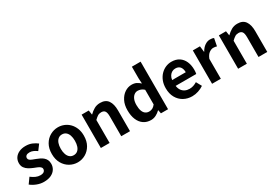

<svg xmlns="http://www.w3.org/2000/svg" viewBox="42 -1787 3981 2790"><g transform="rotate(-30 2032.5 -392.0)"><path d="M239.1 13.8Q183.3 13.8 125.7 -8.1Q68.1 -30 26.1 -64.5L92.8 -157.4Q130.4 -128.6 166.9 -112.2Q203.4 -95.7 242.7 -95.7Q284.5 -95.7 304.4 -112.3Q324.2 -128.9 324.2 -155.2Q324.2 -176.1 307.3 -190.6Q290.5 -205 263.5 -216.5Q236.5 -228 207 -239Q171.7 -253.2 137.2 -273.3Q102.7 -293.4 80.1 -324.9Q57.4 -356.4 57.4 -403Q57.4 -453.3 83 -491.7Q108.7 -530.1 155.4 -551.8Q202.2 -573.5 265.5 -573.5Q326.6 -573.5 374.2 -552.7Q421.8 -531.8 456 -504.7L389.8 -416.1Q359.9 -437.7 330.3 -450.9Q300.6 -464.1 269.8 -464.1Q231.3 -464.1 213.2 -449Q195 -433.9 195 -409.7Q195 -389.6 210.2 -376.5Q225.4 -363.4 251.1 -353.4Q276.9 -343.4 306.3 -332.2Q334.4 -321.8 361.9 -308.5Q389.4 -295.2 412.1 -275.9Q434.7 -256.5 448.3 -229.5Q461.8 -202.4 461.8 -163.4Q461.8 -114.3 436.4 -73.8Q410.9 -33.2 361.6 -9.7Q312.3 13.8 239.1 13.8Z M808.3 13.8Q738.3 13.8 676.6 -21.1Q614.9 -55.9 577 -121.7Q539.2 -187.5 539.2 -279.9Q539.2 -372.8 577 -438.4Q614.9 -503.9 676.6 -538.7Q738.3 -573.5 808.3 -573.5Q860.7 -573.5 909.1 -553.9Q957.4 -534.2 995 -496.4Q1032.6 -458.5 1054.6 -404.2Q1076.6 -349.8 1076.6 -279.9Q1076.6 -187.5 1038.6 -121.7Q1000.7 -55.9 939.5 -21.1Q878.3 13.8 808.3 13.8ZM808.3 -105.8Q846.3 -105.8 872.9 -127.3Q899.5 -148.9 913 -188.2Q926.5 -227.4 926.5 -279.9Q926.5 -332.7 913 -371.7Q899.5 -410.7 872.9 -432.3Q846.3 -454 808.3 -454Q770.2 -454 743.7 -432.3Q717.1 -410.7 703.3 -371.7Q689.5 -332.7 689.5 -279.9Q689.5 -227.4 703.3 -188.2Q717.1 -148.9 743.7 -127.3Q770.2 -105.8 808.3 -105.8Z M1200.3 0V-559.8H1320L1331.4 -485.9H1334.2Q1370.5 -522.2 1414.7 -547.9Q1458.9 -573.5 1516.2 -573.5Q1606.6 -573.5 1647.9 -514.3Q1689.2 -455 1689.2 -349.1V0H1542.5V-330.9Q1542.5 -396 1523.5 -421.9Q1504.5 -447.7 1463.1 -447.7Q1428.9 -447.7 1403.6 -431.9Q1378.3 -416 1347 -385.1V0Z M2038.2 13.8Q1968.3 13.8 1916.6 -21.2Q1864.9 -56.2 1836.7 -122Q1808.5 -187.8 1808.5 -279.9Q1808.5 -371.2 1842.2 -436.8Q1875.9 -502.4 1929.7 -538Q1983.6 -573.5 2043.7 -573.5Q2091 -573.5 2123.3 -557.3Q2155.6 -541.1 2186.2 -513L2180.9 -601.1V-797.9H2327.7V0H2208L2196.7 -58.3H2193.2Q2162.5 -27.6 2122.4 -6.9Q2082.3 13.8 2038.2 13.8ZM2075.5 -107.4Q2105.9 -107.4 2131.3 -120.4Q2156.6 -133.5 2180.9 -164.8V-410.8Q2155.8 -434.2 2129.4 -443.7Q2103 -453.2 2076.1 -453.2Q2045.2 -453.2 2018.7 -433.4Q1992.1 -413.7 1975.9 -375.7Q1959.6 -337.8 1959.6 -281.5Q1959.6 -223.5 1973.3 -184.6Q1987 -145.7 2013.2 -126.6Q2039.4 -107.4 2075.5 -107.4Z M2729.4 13.8Q2650.9 13.8 2587.7 -21.2Q2524.5 -56.1 2487.4 -121.9Q2450.2 -187.7 2450.2 -279.9Q2450.2 -348.1 2471.8 -402.2Q2493.4 -456.3 2530.6 -494.8Q2567.8 -533.2 2614.5 -553.4Q2661.3 -573.5 2710.7 -573.5Q2788.1 -573.5 2840 -539.3Q2891.9 -505.1 2918.4 -444.7Q2944.8 -384.4 2944.8 -306.4Q2944.8 -285.9 2942.9 -267.6Q2940.9 -249.4 2938.1 -238.4H2592.7Q2598.9 -192.8 2620.2 -162.1Q2641.4 -131.4 2674.1 -115.5Q2706.8 -99.6 2748.6 -99.6Q2782.6 -99.6 2813 -109.4Q2843.3 -119.3 2874.1 -138.2L2923.6 -47.9Q2882.7 -19.8 2832 -3Q2781.4 13.8 2729.4 13.8ZM2590.4 -336.9H2819.3Q2819.3 -393.2 2793.4 -426.7Q2767.6 -460.2 2713.1 -460.2Q2684 -460.2 2658.2 -446.4Q2632.4 -432.6 2614.4 -405.4Q2596.4 -378.2 2590.4 -336.9Z M3066.3 0V-559.8H3186L3197.4 -460.8H3200.2Q3230.9 -515.8 3273.2 -544.7Q3315.5 -573.5 3359.3 -573.5Q3382.7 -573.5 3397.4 -570.4Q3412.2 -567.2 3424.4 -561.8L3399.8 -435.2Q3384.4 -439.4 3371.5 -441.8Q3358.6 -444.2 3340.3 -444.2Q3308.4 -444.2 3272.7 -419.3Q3237 -394.4 3213 -333.6V0Z M3503.3 0V-559.8H3623L3634.4 -485.9H3637.2Q3673.5 -522.2 3717.7 -547.9Q3761.9 -573.5 3819.2 -573.5Q3909.6 -573.5 3950.9 -514.3Q3992.2 -455 3992.2 -349.1V0H3845.5V-330.9Q3845.5 -396 3826.5 -421.9Q3807.5 -447.7 3766.1 -447.7Q3731.9 -447.7 3706.6 -431.9Q3681.3 -416 3650 -385.1V0Z"/></g></svg>

Font: Shanggu Sans SC VF
Style: Regular
Weight: 250
Designer: GuiWonder
Version: Version 1.021